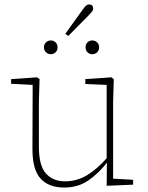

<svg xmlns="http://www.w3.org/2000/svg" viewBox="-20 -831 664 864"><path d="M269 13Q199 13 162 -28Q125 -69 126 -166L127 -449L30 -454V-475L147 -483L158 -475L155 -371V-171Q155 -86 186.5 -50.5Q218 -15 273 -15Q326 -15 371.5 -42.5Q417 -70 460 -119V-449L364 -453V-475L481 -483L492 -475L489 -371V-27L579 -22V0L460 5L461 -99Q424 -51 377.5 -19Q331 13 269 13ZM209 -587Q196 -587 187 -595.5Q178 -604 178 -618Q178 -632 187 -640.5Q196 -649 209 -649Q221 -649 230 -640.5Q239 -632 239 -618Q239 -604 230 -595.5Q221 -587 209 -587ZM274 -679 353 -789Q361 -800 367 -805.5Q373 -811 381 -811Q399 -811 399 -793Q399 -785 393.5 -778Q388 -771 380 -763L287 -669ZM395 -587Q383 -587 374 -595.5Q365 -604 365 -618Q365 -632 374 -640.5Q383 -649 395 -649Q408 -649 417 -640.5Q426 -632 426 -618Q426 -604 417 -595.5Q408 -587 395 -587Z"/></svg>

Font: Source Serif 4 SmText ExtraLight
Style: Regular
Weight: 200
Designer: Frank Grießhammer
Foundry: Adobe
Version: Version 4.005;hotconv 1.1.0;makeotfexe 2.6.0